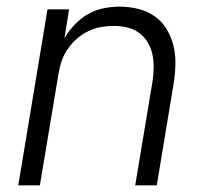

<svg xmlns="http://www.w3.org/2000/svg" viewBox="-20 -558 640 578"><path d="M35 0 123 -530H188L174 -443Q187 -465 205 -484Q223 -503 245 -515.5Q267 -528 291.5 -533Q316 -538 340 -538Q369 -538 397 -531Q425 -524 447 -508Q469 -492 483 -468Q497 -444 503 -417Q509 -390 508 -360.5Q507 -331 502 -302L452 0H387L439 -312Q442 -332 442.5 -353Q443 -374 439 -393.5Q435 -413 425 -430Q415 -447 399.5 -458.5Q384 -470 364 -475Q344 -480 323 -480Q323 -480 323 -480Q323 -480 323 -480Q303 -480 283.5 -476.5Q264 -473 245.5 -464Q227 -455 211 -441Q195 -427 183.5 -410Q172 -393 165.5 -374Q159 -355 156 -335L100 0Z"/></svg>

Font: Iosevka Curly Light Extended
Style: Italic
Weight: 300
Width: 7
Italic angle: -9°
Monospace: yes
Designer: Belleve Invis
Foundry: Belleve Invis
Version: Version 11.1.0; ttfautohint (v1.8.3)